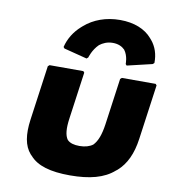

<svg xmlns="http://www.w3.org/2000/svg" viewBox="-90 -891 884 991"><g transform="rotate(10 351.5 -395.5)"><path d="M323 -587 331 -594C331 -594 342 -635 374 -666C391 -679 413 -690 443 -690C472 -690 492 -680 506 -666C529 -636 527 -594 527 -594L533 -587L664 -618L672 -625C673 -670 660 -709 634 -740L633 -741L627 -748C592 -789 534 -813 460 -813C386 -813 322 -789 275 -748L267 -741C233 -711 207 -671 196 -625L202 -618ZM324 -513 318 -520H141L133 -513L93 -226C82 -147 91 -89 125 -50L132 -43C171 2 240 22 343 22C446 22 521 2 572 -43L581 -50C625 -89 652 -146 663 -226L703 -513L697 -520H520L512 -513L478 -269C470 -214 457 -179 435 -156C418 -143 394 -136 365 -136C336 -136 315 -142 301 -156C285 -178 282 -214 290 -269Z"/></g></svg>

Font: Hussar Woodtype
Style: BlkObl
Weight: 900
Foundry: Cannot Into Space Fonts
Version: Version 1.07